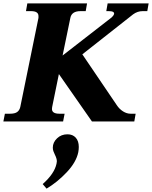

<svg xmlns="http://www.w3.org/2000/svg" viewBox="-48 -720 901 1138"><path d="M833 -700 825 -654H797Q767 -654 741 -635L440 -398L644 -97Q659 -74 681 -60Q703 -46 726 -46H756L748 0H497L301 -281L261 -85Q260 -81 260 -74Q260 -46 304 -46H335L326 0H-28L-19 -46H12Q39 -46 53 -55.5Q67 -65 72 -85L180 -614V-625Q180 -654 136 -654H106L114 -700H468L460 -654H429Q377 -654 369 -614L323 -391L614 -617Q625 -627 628 -636Q632 -654 597 -654H582L590 -700ZM419 151Q419 166 416 182Q404 241 348 300.5Q292 360 228 398L205 371Q275 309 287 250Q289 240 289 236Q289 220 277 196Q272 186 268.5 176Q265 166 265 155Q265 124 290 100Q315 76 352 76Q383 76 401 96Q419 116 419 151Z"/></svg>

Font: Taviraj ExtraBold
Style: Italic
Weight: 800
Italic angle: -12°
Designer: Katatrad Team
Foundry: CadsonDemak
Version: Version 1.001